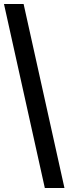

<svg xmlns="http://www.w3.org/2000/svg" viewBox="-20 -828 345 968"><path d="M206 120 0 -808H99L305 120Z"/></svg>

Font: Encode Sans SmCnd Md
Style: Regular
Weight: 500
Width: 4
Designer: Multiple Designers
Foundry: Impallari Type
Version: Version 3.002; ttfautohint (v1.8.3) -l 8 -r 50 -G 200 -x 14 